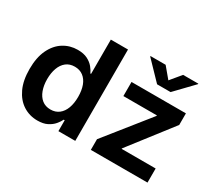

<svg xmlns="http://www.w3.org/2000/svg" viewBox="-141 -1040 1478 1324"><g transform="rotate(30 598.0 -378.5)"><path d="M265.1 9.3Q201.7 9.3 150.9 -23.4Q100.1 -56.2 70.8 -118.9Q41.5 -181.6 41.5 -272Q41.5 -364.3 71.5 -426.8Q101.6 -489.3 152.3 -521Q203.1 -552.7 264.6 -552.7Q312 -552.7 343 -536.9Q374 -521 392.6 -498.3Q411.1 -475.6 420.4 -454.6H425.8V-727.5H562.5V0H428.2V-86.9H420.4Q410.6 -65.9 391.6 -43.7Q372.6 -21.5 342 -6.1Q311.5 9.3 265.1 9.3ZM305.2 -101.6Q344.7 -101.6 372.3 -123Q399.9 -144.5 414.1 -182.9Q428.2 -221.2 428.2 -272.5Q428.2 -324.2 414.1 -362.1Q399.9 -399.9 372.3 -420.9Q344.7 -441.9 305.2 -441.9Q264.6 -441.9 237.1 -420.2Q209.5 -398.4 195.6 -360.1Q181.6 -321.8 181.6 -272.5Q181.6 -223.1 195.8 -184.3Q210 -145.5 237.5 -123.5Q265.1 -101.6 305.2 -101.6ZM686.5 0V-85L961.9 -429.7V-433.6H695.3V-545.9H1128.4V-453.6L867.2 -116.2V-112.3H1137.7V0ZM839.8 -766.1 909.7 -682.6 979 -766.1H1100.1V-762.2L963.4 -620.1H856L719.2 -762.2V-766.1Z"/></g></svg>

Font: Inter Cardless
Style: Bold
Weight: 700
Designer: Rasmus Andersson
Foundry: rsms
Version: Version 4.001;git-9221beed3